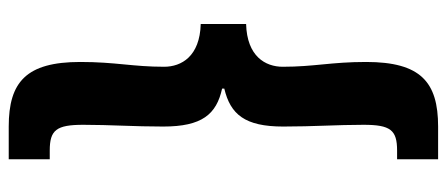

<svg xmlns="http://www.w3.org/2000/svg" viewBox="-312 -538 1024 440"><g transform="rotate(90 200.0 -318.0)"><path d="M270 174H345V80H325C278 80 266 65 266 3C266 -58 270 -113 270 -180C270 -269 242 -302 183 -315V-320C242 -334 270 -367 270 -455C270 -524 266 -579 266 -639C266 -701 278 -716 325 -716H345V-810H270C168 -810 122 -770 122 -645C122 -565 133 -526 133 -454C133 -414 109 -372 35 -370V-266C109 -264 133 -222 133 -182C133 -110 122 -71 122 10C122 134 168 174 270 174Z"/></g></svg>

Font: Noto Sans CJK KR Black
Style: Regular
Weight: 900
Designer: Ryoko NISHIZUKA (kana & ideographs); Paul D. Hunt (Latin, Greek & Cyrillic); Wenlong ZHANG (bopomofo); Sandoll Communica
Foundry: Adobe Systems Incorporated
Version: Version 1.004;PS 1.004;hotconv 1.0.82;makeotf.lib2.5.63406